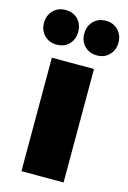

<svg xmlns="http://www.w3.org/2000/svg" viewBox="-135 -832 594 889"><g transform="rotate(15 162.5 -387.0)"><path d="M61 -544H263V0H61ZM66 -774Q103 -774 125.5 -750.5Q148 -727 148 -691Q148 -655 125.5 -631.5Q103 -608 66 -608Q30 -608 7 -631.5Q-16 -655 -16 -690Q-16 -727 7 -750.5Q30 -774 66 -774ZM259 -774Q295 -774 318 -750.5Q341 -727 341 -691Q341 -655 318 -631.5Q295 -608 259 -608Q223 -608 200 -631.5Q177 -655 177 -690Q177 -727 200 -750.5Q223 -774 259 -774Z"/></g></svg>

Font: Alexandria ExtraBold
Style: Regular
Weight: 800
Designer: Mohamed Gaber
Foundry: Kief Type Foundry
Version: Version 5.100